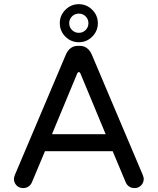

<svg xmlns="http://www.w3.org/2000/svg" viewBox="-20 -911 769 936"><path d="M271.5 -797.9Q271.5 -835.9 298.8 -863.3Q326.2 -890.6 364.3 -890.6Q402.3 -890.6 429.7 -863.3Q457 -835.9 457 -797.9Q457 -759.8 429.7 -732.4Q402.3 -705.1 364.3 -705.1Q326.2 -705.1 298.8 -732.4Q271.5 -759.8 271.5 -797.9ZM411.1 -797.9Q411.1 -817.4 397.5 -831.1Q383.8 -844.7 364.3 -844.7Q344.7 -844.7 331.1 -831.1Q317.4 -817.4 317.4 -797.9Q317.4 -778.3 331.1 -764.6Q344.7 -751 364.3 -751Q383.8 -751 397.5 -764.6Q411.1 -778.3 411.1 -797.9ZM47.9 -39.1Q47.9 -45.9 52.7 -58.6L301.8 -646.5Q310.5 -666 325.2 -676.8Q339.8 -687.5 359.4 -687.5H369.1Q388.7 -687.5 403.3 -676.8Q418 -666 426.8 -646.5L675.8 -58.6Q680.7 -45.9 680.7 -39.1Q680.7 -20.5 668 -7.3Q655.3 5.9 635.7 5.9Q621.1 5.9 609.9 -1.5Q598.6 -8.8 592.8 -22.5L529.3 -173.8H199.2L135.7 -22.5Q129.9 -8.8 118.7 -1.5Q107.4 5.9 92.8 5.9Q73.2 5.9 60.5 -7.3Q47.9 -20.5 47.9 -39.1ZM364.3 -559.6Q359.4 -559.6 356.4 -552.7L233.4 -256.8H495.1L372.1 -552.7Q369.1 -559.6 364.3 -559.6Z"/></svg>

Font: jf-openhuninn-1.1
Style: Regular
Weight: 400
Designer: [Kosugi Maru]
      Designed by Motoya company      

      [Varela Round]
      Joe Prince(Latin component); Avraham Co
Foundry: justfont CO.,LTD.
Version: 1.1